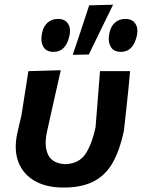

<svg xmlns="http://www.w3.org/2000/svg" viewBox="-20 -810 623 842"><path d="M258.5 12.5Q183 12.5 132 -16.8Q81 -46 60.5 -99.8Q40 -153.5 56 -226.5Q60.5 -248.5 65.2 -266.8Q70 -285 74 -303.5Q83 -361 90 -406Q97 -451 104.5 -498L246.5 -502Q228 -420 212.2 -350Q196.5 -280 186 -232Q172.5 -169.5 191.2 -131Q210 -92.5 267 -90Q328 -92.5 356.2 -137Q384.5 -181.5 399 -251.5Q403.5 -308.5 409 -376.8Q414.5 -445 418.5 -498H550.5Q548 -468 543.8 -425.8Q539.5 -383.5 535 -341.8Q530.5 -300 527.2 -270Q524 -240 523 -234.5Q505.5 -152.5 474.8 -97.5Q444 -42.5 391.8 -15Q339.5 12.5 258.5 12.5ZM299 -569.5Q317.5 -624.5 335.5 -678.2Q353.5 -732 371 -786.5L476 -789.5Q448.5 -733.5 422 -679Q395.5 -624.5 369.5 -571ZM215 -582.5Q181.5 -582.5 169 -606.8Q156.5 -631 165 -668.5Q171.5 -696 189.5 -711.5Q207.5 -727 234 -727Q264.5 -727 278 -706.5Q291.5 -686 285 -655Q269.5 -582.5 215 -582.5ZM510.5 -582.5Q477 -582.5 464.5 -606.8Q452 -631 460.5 -668.5Q467 -696 485 -711.5Q503 -727 529.5 -727Q560 -727 573.5 -706.5Q587 -686 580.5 -655Q565 -582.5 510.5 -582.5Z"/></svg>

Font: Commissioner Loud SemiBold
Style: Italic
Weight: 600
Italic angle: -12°
Designer: Kostas Bartsokas
Foundry: Kostas Bartsokas
Version: Version 1.000; ttfautohint (v1.8.3)